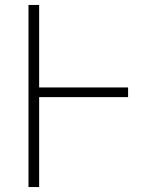

<svg xmlns="http://www.w3.org/2000/svg" viewBox="-20 -755 640 775"><path d="M95 0V-735H138V-402H497V-363H138V0Z"/></svg>

Font: Iosevka Aile Extralight
Style: Regular
Weight: 200
Designer: Belleve Invis
Foundry: Belleve Invis
Version: Version 31.1.0; ttfautohint (v1.8.4)